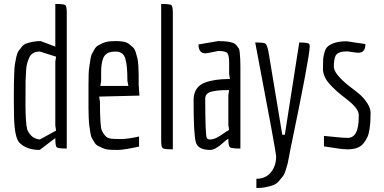

<svg xmlns="http://www.w3.org/2000/svg" viewBox="-20 -752 1943 972"><path d="M51 -160Q50 -193 50 -250Q50 -307 50.5 -329Q51 -351 52 -381.5Q53 -412 55.5 -427.5Q58 -443 62.5 -463.5Q67 -484 74 -494Q81 -504 91 -516Q101 -528 114 -532Q149 -544 186 -544L260 -516V-732Q304 -732 311 -726Q318 -720 318 -686V0Q274 0 267 -6.5Q260 -13 260 -53L181 7Q114 7 78 -30Q54 -55 51 -160ZM118 -95Q139 -49 182 -46L264 -91L260 -116V-440L264 -465L182 -491Q145 -491 131 -466Q115 -436 112.5 -400Q110 -364 109.5 -342.5Q109 -321 109 -225.5Q109 -130 118 -95Z M684 -10Q607 7 576.5 7Q546 7 529.5 5.5Q513 4 499.5 -2.5Q486 -9 476 -13.5Q466 -18 458 -31.5Q450 -45 445 -53.5Q440 -62 437 -83Q434 -104 432 -117Q430 -130 429 -159.5Q428 -189 428 -207V-320Q428 -386 431 -405.5Q434 -425 437 -447Q440 -469 445 -478.5Q450 -488 458 -502Q466 -516 476 -521.5Q486 -527 499.5 -533.5Q513 -540 529.5 -542Q546 -544 567 -544Q588 -544 605 -541Q622 -538 633.5 -529Q645 -520 653.5 -512Q662 -504 667.5 -486Q673 -468 676 -455.5Q679 -443 680.5 -416.5Q682 -390 682 -374V-322L686 -268L482 -263L486 -238Q486 -110 496 -90Q512 -57 533 -52Q547 -48 587.5 -48Q628 -48 684 -61ZM492 -396Q492 -378 492 -342L488 -317H630L625 -343Q625 -423 614 -457Q603 -491 564.5 -491Q526 -491 510 -470.5Q494 -450 492 -396Z M796 -42V-732Q840 -732 847.5 -726Q855 -720 855 -686V4Q811 4 803.5 -2Q796 -8 796 -42Z M1140 -377V-433Q1140 -473 1130.5 -483.5Q1121 -494 1085 -494L1035 -484Q1025 -482 1020 -482Q985 -482 985 -527L1085 -544Q1160 -544 1176 -524Q1184 -514 1188.5 -507Q1193 -500 1194 -482Q1197 -453 1197 -415V0Q1152 0 1144 -6.5Q1136 -13 1136 -50Q1126 -44 1108 -28Q1070 7 1044 7Q983 7 971.5 -31.5Q960 -70 960 -245Q960 -312 1018 -334Q1066 -352 1140 -352H1144ZM1136 -296Q1078 -296 1048.5 -287.5Q1019 -279 1019 -253Q1019 -70 1027 -53Q1031 -46 1045 -46Q1059 -46 1075.5 -54Q1092 -62 1110.5 -75.5Q1129 -89 1140 -94L1136 -119V-271L1140 -296Z M1278 200V153Q1325 153 1351.5 120.5Q1378 88 1378 39Q1378 19 1272 -537Q1315 -537 1323.5 -531.5Q1332 -526 1339 -491L1409 -70H1422L1495 -537Q1543 -537 1546 -528Q1548 -525 1548 -517Q1548 -466 1451 0Q1449 9 1444 37Q1439 65 1436.5 75Q1434 85 1427 107.5Q1420 130 1413 139Q1406 148 1393.5 163Q1381 178 1366 184Q1324 200 1278 200Z M1620 -11V-64Q1624 -64 1670.5 -59Q1717 -54 1740 -54Q1796 -54 1796 -158Q1796 -165 1796 -172Q1795 -204 1734 -250.5Q1673 -297 1644 -332Q1615 -367 1615 -403Q1615 -439 1616 -453Q1617 -467 1623 -488Q1629 -509 1641 -518Q1672 -543 1735 -543L1830 -529Q1830 -485 1794 -485Q1787 -485 1780 -486L1739 -492Q1690 -492 1679 -470Q1670 -451 1670 -414.5Q1670 -378 1748 -316Q1784 -289 1802.5 -273Q1821 -257 1838.5 -231Q1856 -205 1856 -180.5Q1856 -156 1855 -138.5Q1854 -121 1850.5 -97Q1847 -73 1839.5 -57Q1832 -41 1820 -26Q1808 -11 1788 -3.5Q1768 4 1739 4Q1710 4 1620 -11Z"/></svg>

Font: Economica
Style: Regular
Weight: 400
Designer: Vicente Lamonaca
Foundry: Vicente Lamonaca
Version: Version 1.101